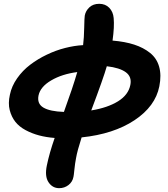

<svg xmlns="http://www.w3.org/2000/svg" viewBox="-20 -732 886 1012"><path d="M292 259.8Q256.3 259.8 235.6 228.3Q214.8 196.8 227.1 139.2Q240.2 75.2 268.1 -4.9Q223.6 -8.3 186 -18.3Q148.4 -28.3 115 -46.1Q81.5 -64 61 -89.8Q40.5 -115.7 31.2 -151.6Q22 -187.5 32.2 -232.9Q41.5 -278.3 70.3 -319.3Q99.1 -360.4 138.9 -390.6Q178.7 -420.9 226.6 -443.8Q274.4 -466.8 323.5 -479.2Q372.6 -491.7 418 -494.1Q422.9 -532.7 423.8 -585.7Q424.8 -638.7 426.8 -649.9Q431.6 -675.3 451.4 -693.6Q471.2 -711.9 502.9 -711.9Q535.6 -711.9 555.9 -690.9Q576.2 -669.9 579.1 -637.2Q583.5 -590.8 573.2 -518.1Q638.7 -512.7 687.5 -496.8Q736.3 -481 771.2 -452.9Q806.2 -424.8 818.8 -380.4Q831.5 -335.9 819.8 -276.9Q798.8 -171.4 689 -98.4Q579.1 -25.4 410.2 -7.8Q387.2 63.5 380.9 101.1Q375.5 127.9 372.1 161.6Q368.7 195.3 367.2 200.2Q362.3 226.6 341.1 243.2Q319.8 259.8 292 259.8ZM667 -284.2Q675.8 -327.1 643.3 -351.1Q610.8 -375 543 -382.8Q525.9 -322.3 460.9 -149.9Q547.4 -164.1 602.1 -198Q656.7 -231.9 667 -284.2ZM183.1 -229Q174.3 -185.5 208.7 -165Q243.2 -144.5 316.9 -142.1Q364.3 -272.5 387.2 -352.1Q307.1 -341.8 250 -308.3Q192.9 -274.9 183.1 -229Z"/></svg>

Font: Shantell Sans Irregular
Style: Bold Italic
Weight: 700
Italic angle: -11.31°
Designer: Stephen Nixon, Anya Danilova, Shantell Martin
Foundry: Arrow Type
Version: Version 1.006;[9816181b4]